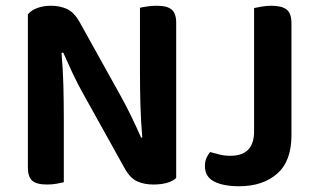

<svg xmlns="http://www.w3.org/2000/svg" viewBox="-20 -635 1109 668"><path d="M144 7Q107 7 92 -6.5Q77 -20 77 -52V-585Q88 -599 109.5 -607Q131 -615 157 -615Q188 -615 212.5 -604Q237 -593 256 -560L400 -301Q420 -265 438.5 -226.5Q457 -188 471 -156L475 -157Q470 -216 468.5 -271.5Q467 -327 467 -381V-608Q475 -610 491.5 -612.5Q508 -615 525 -615Q562 -615 577.5 -601.5Q593 -588 593 -556V-16Q582 -5 561.5 1Q541 7 513 7Q483 7 458.5 -3.5Q434 -14 415 -47L271 -306Q251 -341 232.5 -380.5Q214 -420 200 -452L194 -451Q199 -396 200.5 -338Q202 -280 202 -228V-1Q194 1 178 4Q162 7 144 7ZM994 -164Q994 -74 944 -30.5Q894 13 812 13Q757 13 725 -3.5Q693 -20 693 -57Q693 -74 698.5 -86Q704 -98 711 -106Q728 -101 745 -97Q762 -93 782 -93Q864 -93 864 -178V-607Q873 -609 890 -612Q907 -615 924 -615Q960 -615 977 -602Q994 -589 994 -554Z"/></svg>

Font: Baloo Da 2 SemiBold
Style: Regular
Weight: 600
Designer: Noopur Datye, Sulekha Rajkumar and Ek Type
Foundry: Ek Type
Version: Version 1.640;hotconv 1.0.111;makeotfexe 2.5.65597; ttfautoh